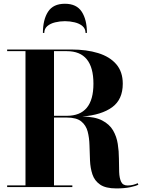

<svg xmlns="http://www.w3.org/2000/svg" viewBox="-20 -1020 788 1047"><path d="M446.5 -840.5Q446.5 -863.5 429.8 -877.8Q413 -892 387 -898.2Q361 -904.5 334 -904.5Q307 -904.5 281 -898.2Q255 -892 238.2 -877.8Q221.5 -863.5 221.5 -840.5H214Q214 -912.5 242 -956Q270 -999.5 334 -999.5Q397.5 -999.5 425.8 -956Q454 -912.5 454 -840.5ZM19 -9H119V-741H19V-750H369.5Q452 -750 515.2 -730.5Q578.5 -711 614 -669.8Q649.5 -628.5 649.5 -563.5Q649.5 -477.5 591.5 -435.2Q533.5 -393 428.5 -384.5Q497 -384 537 -363.2Q577 -342.5 596.5 -309Q616 -275.5 622.2 -235.2Q628.5 -195 628.5 -155.2Q628.5 -115.5 629.8 -82.2Q631 -49 640.5 -28.8Q650 -8.5 676 -8.5Q691.5 -8.5 706 -12.2Q720.5 -16 731 -21L734.5 -13Q722.5 -6 690.5 0.8Q658.5 7.5 614.5 7.5Q556 7.5 525.8 -13.5Q495.5 -34.5 484 -69Q472.5 -103.5 470.8 -144.8Q469 -186 468 -227.2Q467 -268.5 458 -302.8Q449 -337 423 -358Q397 -379 344.5 -379H274.5V-9H374.5V0H19ZM344.5 -741H274.5V-388.5H344.5Q489.5 -388.5 489.5 -563.5Q489.5 -741 344.5 -741Z"/></svg>

Font: Bodoni* 24pt
Style: Bold
Weight: 700
Version: Version 2.3